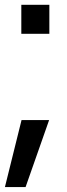

<svg xmlns="http://www.w3.org/2000/svg" viewBox="-28 -554 276 789"><path d="M59.6 -415V-534.2H174.8V-415ZM-7.8 214.8 60.5 -60.5H173.8L77.1 214.8Z"/></svg>

Font: Gothic A1
Style: Bold
Weight: 700
Version: Version 2.50